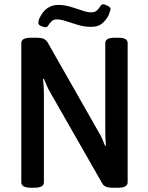

<svg xmlns="http://www.w3.org/2000/svg" viewBox="-20 -879 695 901"><path d="M127 2Q102 2 91 -4.5Q80 -11 80 -23V-677Q80 -702 126 -702H153Q173 -702 184.5 -697Q196 -692 204 -679L443 -259Q452 -245 459.5 -228Q467 -211 473 -195L477 -196Q476 -211 475 -228.5Q474 -246 474 -266V-677Q474 -689 484.5 -695.5Q495 -702 520 -702H533Q558 -702 568.5 -695.5Q579 -689 579 -677V-23Q579 2 533 2H506Q471 2 460 -18L216 -445Q208 -458 200.5 -475Q193 -492 186 -509L182 -508Q184 -492 185 -474.5Q186 -457 186 -438V-23Q186 -11 175 -4.5Q164 2 139 2ZM194 -751Q187 -751 173.5 -756.5Q160 -762 160 -771Q160 -776 161 -781Q162 -786 164 -791Q180 -826 203 -841Q226 -856 252 -856Q281 -856 310 -847.5Q339 -839 364.5 -830Q390 -821 408 -821Q426 -821 435.5 -830.5Q445 -840 450.5 -849.5Q456 -859 463 -859Q472 -859 485.5 -851.5Q499 -844 499 -837Q499 -834 496.5 -826.5Q494 -819 489 -806Q476 -782 457.5 -767.5Q439 -753 407 -753Q376 -753 346 -762Q316 -771 290.5 -779.5Q265 -788 247 -788Q231 -788 222 -779Q213 -770 207 -760.5Q201 -751 194 -751Z"/></svg>

Font: Asap Semi Condensed Medium
Style: Regular
Weight: 500
Width: 4
Designer: Pablo Cosgaya
Foundry: Omnibus-Type
Version: Version 3.001; ttfautohint (v1.8.4.7-5d5b)